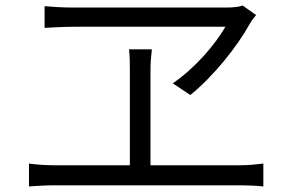

<svg xmlns="http://www.w3.org/2000/svg" viewBox="-20 -707 1040 689"><path d="M789 -611C750 -544 679 -462 600 -408L663 -366C747 -434 832 -541 876 -621C882 -632 890 -642 899 -653L851 -687C837 -682 815 -680 795 -680H240C206 -680 171 -682 140 -685V-607C140 -607 208 -611 244 -611ZM520 -114V-456C520 -481 522 -504 525 -530H443C446 -504 446 -478 446 -457V-114H173C144 -114 114 -116 84 -120V-38C115 -40 145 -42 173 -42H842C862 -42 898 -41 925 -38V-120C899 -117 872 -114 842 -114Z"/></svg>

Font: Genne Gothic Normal
Style: Regular
Weight: 350
Designer: Ryoko NISHIZUKA (kana & ideographs); Paul D. Hunt (Latin, Greek & Cyrillic); Wenlong ZHANG (bopomofo); Sandoll Communica
Foundry: Adobe Systems Incorporated
Version: Version 1.004;PS 1.004;hotconv 16.6.51;makeotf.lib2.5.65220